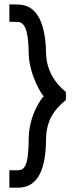

<svg xmlns="http://www.w3.org/2000/svg" viewBox="-20 -719 360 883"><path d="M62 -618 23 -619V-699L64 -698C175 -697 191 -557 192 -470C195 -395 233 -336 283 -296V-259L269 -247C232 -214 195 -169 192 -86C191 11 178 144 63 144H23V64H63C106 64 111 7 112 -88V-89C117 -199 174 -270 181 -276C173 -282 117 -369 112 -468V-469C111 -551 103 -617 62 -618Z"/></svg>

Font: Nordica Plus
Style: NordicaClassicLtExt
Weight: 300
Version: Version 1.01